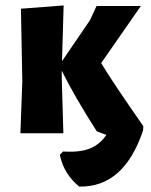

<svg xmlns="http://www.w3.org/2000/svg" viewBox="-20 -490 556 706"><path d="M55 0 62 -191 57 -458 214 -470 208 -265 311 -416 335 -468H498L352 -258Q390 -194 507 -26L506 -10Q435 200 271 196Q214 149 200 79L212 67Q272 71 309.5 56.5Q347 42 371 6L336 -7Q254 -135 207 -230V-207L213 0Z"/></svg>

Font: Alegreya Sans ExtraBold
Style: Regular
Weight: 800
Designer: Juan Pablo del Peral
Foundry: Huerta Tipografica
Version: Version 2.007